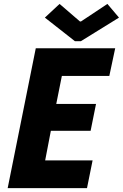

<svg xmlns="http://www.w3.org/2000/svg" viewBox="-20 -968 632 988"><path d="M164.1 -719.7H572.8L542.5 -577.1H298.3L269.5 -433.1H474.1L446.3 -294.9H241.7L212.4 -142.6H456.5L427.7 0H19.5ZM210.9 -877.4 286.6 -947.8 391.6 -857.4H396.5L532.7 -947.8L592.3 -877.4L396 -755.9H365.7Z"/></svg>

Font: Reddit Sans Chocolate ExBold
Style: Italic
Weight: 800
Italic angle: -11.25°
Designer: Stephen Hutchings
Version: Version 1.013